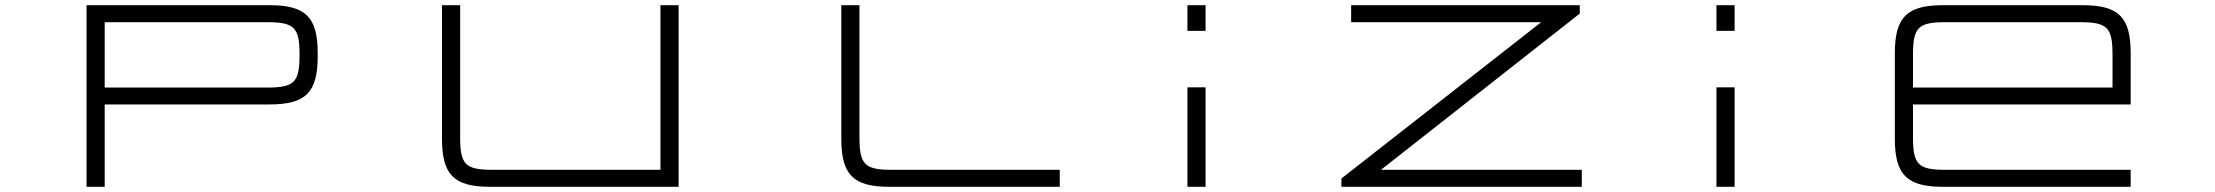

<svg xmlns="http://www.w3.org/2000/svg" viewBox="-20 -720 8537 740"><path d="M313.5 -700V0H383.5V-317.5H1018.5C1158.5 -317.5 1204.5 -363.5 1204.5 -503.5V-514C1204.5 -654 1158.5 -700 1018.5 -700ZM383.5 -382.5V-634.5H1009C1114.5 -634.5 1134.5 -614.5 1134.5 -509V-508.5C1134.5 -402.5 1114.5 -382.5 1009 -382.5Z M1869.5 0H2595.5V-700H2525.5V-65.5H1879C1773.5 -65.5 1753.5 -85.5 1753.5 -191V-700H1683.5V-186C1683.5 -46 1729.5 0 1869.5 0Z M3222.5 -700V-186C3222.5 -46 3268.5 0 3408.5 0H4064.5V-65.5H3418.5C3312.5 -65.5 3292.5 -85.5 3292.5 -191V-700Z M4556.5 -383.5V0H4626.5V-383.5ZM4556.5 -601H4626.5V-700H4556.5Z M5187.5 -700V-634.5H5920L5150 -32V0H6076.5V-65.5H5302.5L6069 -668L6068.5 -700Z M6595.5 -383.5V0H6665.5V-383.5ZM6595.5 -601H6665.5V-700H6595.5Z M8006 -700H7469.5C7329.5 -700 7283 -654 7283 -514V-186C7283 -46 7329.5 0 7469.5 0H8192V-65.5H7479C7373 -65.5 7353 -85.5 7353 -191V-317.5H8192V-514C8192 -654 8146 -700 8006 -700ZM7353 -382.5V-509C7353 -614.5 7373 -634.5 7479 -634.5H7996.5C8102 -634.5 8122 -614.5 8122 -509V-382.5Z"/></svg>

Font: Melete Light
Style: Regular
Weight: 300
Width: 6
Designer: Sora Sagano
Foundry: DOT COLON
Version: Version 0.200;FEAKit 1.0